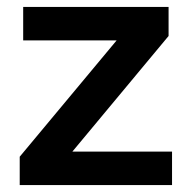

<svg xmlns="http://www.w3.org/2000/svg" viewBox="-20 -535 554 555"><path d="M37 -82 380 -493.7 384.3 -418.3H47V-515H467.3V-431L127 -22L125.7 -96.7H477.3V0H37Z"/></svg>

Font: Asta Sans Light
Style: Regular
Weight: 300
Designer: 42dot
Version: Version 1.000